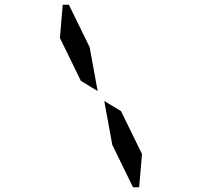

<svg xmlns="http://www.w3.org/2000/svg" viewBox="-20 -907 856 814"><path d="M234 -746 246 -887H272L360 -707L394 -521L323 -564ZM582 -254 570 -113H544L456 -293L422 -479L493 -436Z"/></svg>

Font: DSEG14 Modern
Style: Italic
Weight: 400
Italic angle: -5°
Designer: Keshikan(Twitter:@keshinomi_88pro)
Version: Version 0.46